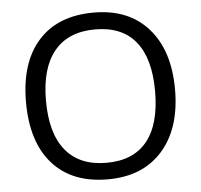

<svg xmlns="http://www.w3.org/2000/svg" viewBox="-52 -779 883 843"><g transform="rotate(-5 389.5 -357.5)"><path d="M717.8 -357.9Q717.8 -186.5 631.1 -88.4Q544.4 9.8 390.1 9.8Q232.4 9.8 146.7 -86.7Q61 -183.1 61 -358.9Q61 -533.2 147 -629.2Q232.9 -725.1 391.1 -725.1Q544.9 -725.1 631.3 -627.4Q717.8 -529.8 717.8 -357.9ZM148.9 -357.9Q148.9 -212.9 210.7 -137.9Q272.5 -63 390.1 -63Q508.8 -63 569.3 -137.7Q629.9 -212.4 629.9 -357.9Q629.9 -502 569.6 -576.4Q509.3 -650.9 391.1 -650.9Q272.5 -650.9 210.7 -575.9Q148.9 -501 148.9 -357.9Z"/></g></svg>

Font: f1_56222 
Style: Regular
Weight: 400
Foundry: Ascender Corporation
Version: Version 1.10